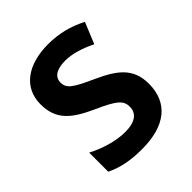

<svg xmlns="http://www.w3.org/2000/svg" viewBox="-162 -655 768 768"><g transform="rotate(-45 221.5 -271.5)"><path d="M406 -156C406 -245 352 -283 267 -322C180 -361 159 -376 159 -409C159 -440 185 -458 233 -458C277 -458 320 -443 363 -422L400 -512C347 -539 294 -553 233 -553C117 -553 41 -499 41 -404C41 -317 89 -278 179 -237C270 -197 287 -178 287 -145C287 -109 261 -86 202 -86C149 -86 87 -106 42 -130V-22C87 0 136 10 202 10C333 10 406 -48 406 -156Z"/></g></svg>

Font: Noto Sans Armenian SemiCondensed SemiBold
Style: Regular
Weight: 600
Width: 4
Designer: Monotype Design Team
Foundry: Monotype Imaging Inc.
Version: Version 2.008